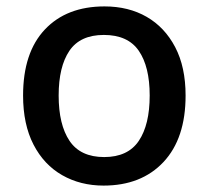

<svg xmlns="http://www.w3.org/2000/svg" viewBox="-20 -569 650 599"><path d="M559 -271Q559 -137 490 -63.5Q421 10 303 10Q231 10 174 -22.5Q117 -55 84.5 -118Q52 -181 52 -271Q52 -405 120 -477Q188 -549 306 -549Q381 -549 437.5 -516.5Q494 -484 526.5 -422Q559 -360 559 -271ZM163 -271Q163 -180 197 -129.5Q231 -79 305 -79Q379 -79 413 -129.5Q447 -180 447 -271Q447 -361 413 -410.5Q379 -460 304 -460Q230 -460 196.5 -410.5Q163 -361 163 -271Z"/></svg>

Font: Noto Sans Kawi Medium
Style: Regular
Weight: 500
Designer: Fadhl Haqq
Version: Version 1.000